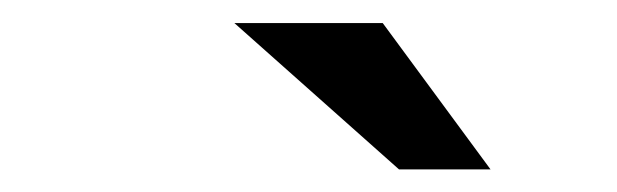

<svg xmlns="http://www.w3.org/2000/svg" viewBox="-20 -738 540 168"><path d="M314.9 -717.8 409.2 -589.8H329.1L185.1 -717.8Z"/></svg>

Font: Quantico
Style: Regular
Weight: 400
Designer: Matt Desmond
Foundry: MADtype
Version: Version 2.002